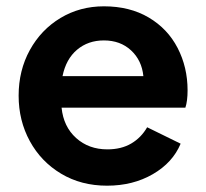

<svg xmlns="http://www.w3.org/2000/svg" viewBox="-20 -576 652 608"><path d="M39 -273Q39 -353 74.5 -417.5Q110 -482 171.5 -519Q233 -556 309 -556Q391 -556 451 -520.5Q511 -485 542.5 -424Q574 -363 574 -290Q574 -256 567 -235H175Q181 -175 221 -139Q261 -103 320 -103Q364 -103 395.5 -121.5Q427 -140 446 -173L552 -121Q527 -61 464 -24.5Q401 12 319 12Q237 12 173.5 -26Q110 -64 74.5 -129Q39 -194 39 -273ZM434 -335Q429 -385 395 -416.5Q361 -448 309 -448Q259 -448 224 -418.5Q189 -389 178 -335Z"/></svg>

Font: Evergrow Sans
Style: Bold
Weight: 700
Foundry: 10Web
Version: Version 1.000